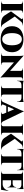

<svg xmlns="http://www.w3.org/2000/svg" viewBox="2656 -3420 778 6130"><g transform="rotate(90 3045.0 -355.0)"><path d="M43 -10Q69 -10 87.5 -28.5Q106 -47 107 -73V-628Q106 -654 87.5 -672Q69 -690 43 -690H30V-700H389V-690H376Q350 -690 331.5 -672Q313 -654 312 -628V-73Q312 -47 331 -28.5Q350 -10 376 -10H389V0H30V-10ZM848 0H740Q556 0 483 -100Q453 -140 398.5 -228.5Q344 -317 344 -318L583 -644Q590 -654 590 -662Q590 -670 587 -676Q580 -691 559 -691H549V-700H790V-691H786Q719 -691 676 -642L507 -438L741 -86Q790 -12 848 -10Z M1231 -714Q1360 -714 1453.5 -671Q1547 -628 1597 -545.5Q1647 -463 1647 -350Q1647 -179 1536 -82.5Q1425 14 1231 14Q1037 14 926.5 -82.5Q816 -179 816 -350Q816 -521 926.5 -617.5Q1037 -714 1231 -714ZM1088.5 -119Q1140 -36 1231.5 -36Q1323 -36 1374.5 -119Q1426 -202 1426 -350Q1426 -498 1374.5 -581Q1323 -664 1231.5 -664Q1140 -664 1088.5 -581Q1037 -498 1037 -350Q1037 -202 1088.5 -119Z M2509 -690Q2484 -690 2466 -672.5Q2448 -655 2447 -630V-114Q2447 -40 2457 0L2460 14H2451L1972 -412V-71Q1972 -35 2003 -18Q2017 -10 2033 -10H2052V0H1686V-10H1705Q1730 -10 1748 -27.5Q1766 -45 1766 -71V-590Q1766 -660 1756 -701L1753 -715H1763L2242 -289V-629Q2241 -655 2223 -672.5Q2205 -690 2180 -690H2161V-700H2527V-690Z M2999 -651V-72Q3000 -46 3018.5 -28Q3037 -10 3063 -10H3076V0H2717V-10H2730Q2756 -10 2774.5 -28Q2793 -46 2794 -71V-651H2695Q2635 -650 2601 -615.5Q2567 -581 2567 -521V-514L2557 -513V-719Q2571 -713 2607.5 -707Q2644 -701 2675 -701H3118Q3149 -701 3185 -707Q3221 -713 3236 -719V-513L3226 -514V-521Q3226 -602 3166 -635Q3137 -650 3097 -651Z M3938 -10H3946V0H3567V-10H3576Q3598 -10 3609 -23.5Q3620 -37 3620 -48.5Q3620 -60 3615 -73L3576 -166H3362L3322 -73Q3317 -60 3317 -52Q3317 -44 3320.5 -34.5Q3324 -25 3335.5 -17.5Q3347 -10 3360 -10H3369V0H3146V-10H3155Q3178 -10 3200.5 -23.5Q3223 -37 3238 -64L3471 -575Q3524 -687 3528 -724H3537L3854 -65Q3886 -10 3938 -10ZM3384 -216H3555L3471 -416Z M3948 -10Q3974 -10 3992.5 -28.5Q4011 -47 4012 -73V-628Q4011 -654 3992.5 -672Q3974 -690 3948 -690H3935V-700H4294V-690H4281Q4255 -690 4236.5 -672Q4218 -654 4217 -628V-73Q4217 -47 4236 -28.5Q4255 -10 4281 -10H4294V0H3935V-10ZM4753 0H4645Q4461 0 4388 -100Q4358 -140 4303.5 -228.5Q4249 -317 4249 -318L4488 -644Q4495 -654 4495 -662Q4495 -670 4492 -676Q4485 -691 4464 -691H4454V-700H4695V-691H4691Q4624 -691 4581 -642L4412 -438L4646 -86Q4695 -12 4753 -10Z M5178 -651V-72Q5179 -46 5197.5 -28Q5216 -10 5242 -10H5255V0H4896V-10H4909Q4935 -10 4953.5 -28Q4972 -46 4973 -71V-651H4874Q4814 -650 4780 -615.5Q4746 -581 4746 -521V-514L4736 -513V-719Q4750 -713 4786.5 -707Q4823 -701 4854 -701H5297Q5328 -701 5364 -707Q5400 -713 5415 -719V-513L5405 -514V-521Q5405 -602 5345 -635Q5316 -650 5276 -651Z M5467 -10Q5493 -10 5511.5 -28.5Q5530 -47 5531 -73V-627Q5530 -659 5504 -678Q5488 -690 5467 -690H5454V-700H5897Q5940 -700 5973.5 -707Q6007 -714 6016 -718V-512H6006V-520Q6006 -600 5948 -632Q5920 -648 5881 -649H5736V-370H5845Q5893 -371 5923 -401.5Q5953 -432 5953 -480V-484H5963V-206H5953V-211Q5953 -258 5923 -288.5Q5893 -319 5846 -320H5736V-51H5859Q5932 -51 5988 -99Q6044 -147 6067 -232H6077L6039 0H5454V-10Z"/></g></svg>

Font: Cinzel Decorative Black
Style: Regular
Weight: 900
Designer: Natanael Gama
Version: Version 1.002;PS 001.002;hotconv 1.0.56;makeotf.lib2.0.21325